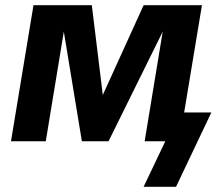

<svg xmlns="http://www.w3.org/2000/svg" viewBox="-20 -540 840 734"><path d="M653 174H529L612 0H533L602 -419L395 0H293L224 -419L155 0H22L108 -520H331L373 -177L529 -520H752L684 -110H788Z"/></svg>

Font: Iosevka Aile Extrabold
Style: Italic
Weight: 800
Italic angle: -9°
Designer: Belleve Invis
Foundry: Belleve Invis
Version: Version 31.1.0; ttfautohint (v1.8.4)